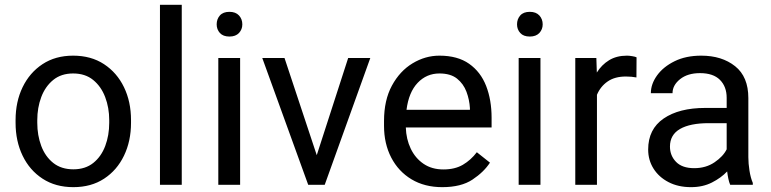

<svg xmlns="http://www.w3.org/2000/svg" viewBox="-20 -770 3211 800"><path d="M44.9 -258.3V-269.5Q44.9 -346.2 74.2 -406.7Q103.5 -467.3 157.2 -502.7Q210.9 -538.1 284.7 -538.1Q359.4 -538.1 413.3 -502.7Q467.3 -467.3 496.6 -406.7Q525.9 -346.2 525.9 -269.5V-258.3Q525.9 -182.1 496.6 -121.3Q467.3 -60.5 413.6 -25.4Q359.9 9.8 285.6 9.8Q211.4 9.8 157.5 -25.4Q103.5 -60.5 74.2 -121.3Q44.9 -182.1 44.9 -258.3ZM135.3 -269.5V-258.3Q135.3 -206.1 151.9 -161.9Q168.5 -117.7 201.9 -91.1Q235.4 -64.5 285.6 -64.5Q335.4 -64.5 368.7 -91.1Q401.9 -117.7 418.5 -161.9Q435.1 -206.1 435.1 -258.3V-269.5Q435.1 -321.3 418.2 -365.5Q401.4 -409.7 368.2 -436.8Q335 -463.9 284.7 -463.9Q234.9 -463.9 201.7 -436.8Q168.5 -409.7 151.9 -365.5Q135.3 -321.3 135.3 -269.5Z M737.3 -750V0H646.5V-750Z M882.8 -668.5Q882.8 -690.4 896.2 -705.6Q909.7 -720.7 936 -720.7Q961.9 -720.7 975.8 -705.6Q989.7 -690.4 989.7 -668.5Q989.7 -647.5 975.8 -632.6Q961.9 -617.7 936 -617.7Q909.7 -617.7 896.2 -632.6Q882.8 -647.5 882.8 -668.5ZM980.5 -528.3V0H889.6V-528.3Z M1165.5 -528.3 1299.8 -123.5 1430.7 -528.3H1522.9L1333 0H1264.2L1072.8 -528.3Z M1822.8 9.8Q1749 9.8 1694.6 -22.9Q1640.1 -55.7 1610.1 -113.5Q1580.1 -171.4 1580.1 -245.6V-266.1Q1580.1 -352.5 1613 -413.3Q1646 -474.1 1699 -506.1Q1752 -538.1 1811 -538.1Q1886.7 -538.1 1934.8 -504.2Q1982.9 -470.2 2005.6 -411.9Q2028.3 -353.5 2028.3 -279.3V-238.8H1670.9Q1672.4 -190.4 1691.4 -150.6Q1710.4 -110.8 1744.9 -87.4Q1779.3 -64 1827.6 -64Q1875.5 -64 1908.7 -83.5Q1941.9 -103 1966.8 -135.7L2021.5 -92.3Q1996.1 -53.2 1948.7 -21.7Q1901.4 9.8 1822.8 9.8ZM1811 -463.9Q1757.3 -463.9 1720.2 -424.8Q1683.1 -385.7 1673.8 -312.5H1938V-319.3Q1936 -354.5 1923.6 -387.7Q1911.1 -420.9 1884.3 -442.4Q1857.4 -463.9 1811 -463.9Z M2134.3 -668.5Q2134.3 -690.4 2147.7 -705.6Q2161.1 -720.7 2187.5 -720.7Q2213.4 -720.7 2227.3 -705.6Q2241.2 -690.4 2241.2 -668.5Q2241.2 -647.5 2227.3 -632.6Q2213.4 -617.7 2187.5 -617.7Q2161.1 -617.7 2147.7 -632.6Q2134.3 -647.5 2134.3 -668.5ZM2231.9 -528.3V0H2141.1V-528.3Z M2632.3 -531.2 2631.8 -447.3Q2611.8 -451.2 2587.9 -451.2Q2541.5 -451.2 2511.7 -430.4Q2481.9 -409.7 2467.3 -375V0H2377V-528.3H2464.8L2466.8 -467.8Q2486.8 -500 2517.8 -519Q2548.8 -538.1 2592.3 -538.1Q2602.1 -538.1 2614.7 -535.9Q2627.4 -533.7 2632.3 -531.2Z M3022.5 0Q3018.1 -9.8 3014.9 -24.7Q3011.7 -39.6 3009.8 -55.7Q2984.4 -28.8 2946.3 -9.5Q2908.2 9.8 2859.4 9.8Q2805.7 9.8 2765.4 -11.2Q2725.1 -32.2 2702.9 -67.6Q2680.7 -103 2680.7 -147Q2680.7 -231.9 2745.1 -276.1Q2809.6 -320.3 2918.5 -320.3H3007.8V-362.3Q3007.8 -409.2 2979.7 -437.3Q2951.7 -465.3 2896.5 -465.3Q2845.2 -465.3 2813.7 -440.2Q2782.2 -415 2782.2 -381.8H2691.9Q2691.9 -419.9 2717.8 -455.8Q2743.7 -491.7 2790.8 -514.9Q2837.9 -538.1 2901.9 -538.1Q2987.8 -538.1 3043 -494.1Q3098.1 -450.2 3098.1 -361.3V-115.2Q3098.1 -88.9 3102.8 -59.1Q3107.4 -29.3 3116.7 -7.8V0ZM2872.6 -69.3Q2921.4 -69.3 2957.3 -93.8Q2993.2 -118.2 3007.8 -147.9V-256.8H2933.1Q2855.5 -256.8 2813.5 -232.7Q2771.5 -208.5 2771.5 -159.2Q2771.5 -121.6 2796.9 -95.5Q2822.3 -69.3 2872.6 -69.3Z"/></svg>

Font: Vazirmatn RD FD
Style: Regular
Weight: 400
Designer: Saber Rastikerdar
Foundry: Saber Rastikerdar
Version: Version 33.003